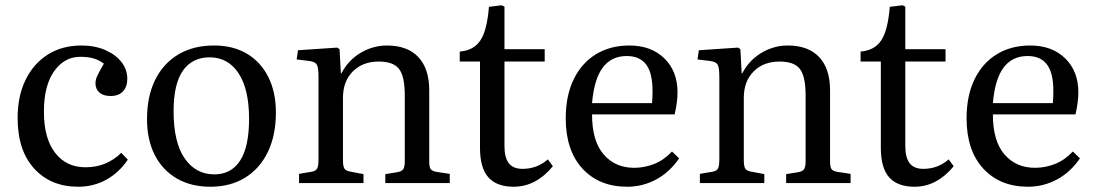

<svg xmlns="http://www.w3.org/2000/svg" viewBox="-20 -696 4164 730"><path d="M277 14Q173 14 110 -55Q47 -124 47 -247Q47 -331 77.5 -393Q108 -455 162.5 -489Q217 -523 290 -523Q340 -523 379.5 -506Q419 -489 441.5 -460.5Q464 -432 464 -396Q464 -366 447.5 -348.5Q431 -331 401 -331Q373 -331 358 -344Q343 -357 343 -380Q343 -393 350.5 -409Q358 -425 375 -454Q356 -468 335.5 -474Q315 -480 285 -480Q225 -480 186 -425.5Q147 -371 147 -271Q147 -170 189.5 -115Q232 -60 305 -60Q347 -60 381 -74.5Q415 -89 441 -115L466 -89Q433 -40 384.5 -13Q336 14 277 14Z M780 14Q706 14 652 -17.5Q598 -49 568.5 -106.5Q539 -164 539 -243Q539 -330 570 -392.5Q601 -455 658 -489Q715 -523 794 -523Q866 -523 918.5 -492Q971 -461 1000 -403.5Q1029 -346 1029 -268Q1029 -182 998.5 -118.5Q968 -55 912 -20.5Q856 14 780 14ZM795 -33Q859 -33 893 -85.5Q927 -138 927 -244Q927 -357 887 -417.5Q847 -478 777 -478Q711 -478 675.5 -427.5Q640 -377 640 -273Q640 -155 682 -94Q724 -33 795 -33Z M1117 0V-35L1165 -43Q1181 -46 1186 -55.5Q1191 -65 1191 -91V-402Q1191 -438 1185 -449.5Q1179 -461 1157 -464L1108 -470L1113 -505L1262 -515L1271 -509L1276 -417H1278Q1304 -467 1351 -495Q1398 -523 1451 -523Q1529 -523 1570.5 -479Q1612 -435 1612 -352V-83Q1612 -61 1617.5 -53Q1623 -45 1643 -42L1690 -35V0H1445V-34L1489 -41Q1507 -44 1513 -52.5Q1519 -61 1519 -83V-334Q1519 -405 1497.5 -433.5Q1476 -462 1420 -462Q1359 -462 1321.5 -424.5Q1284 -387 1284 -324V-87Q1284 -65 1289 -56Q1294 -47 1309 -44L1362 -34V0Z M1933 14Q1869 14 1837 -21.5Q1805 -57 1805 -134V-462H1728V-500Q1781 -504 1806.5 -542.5Q1832 -581 1839 -670L1887 -676L1898 -671V-509H2051V-462H1898V-141Q1898 -97 1914.5 -75.5Q1931 -54 1967 -54Q1993 -54 2017 -62.5Q2041 -71 2063 -90L2082 -64Q2051 -26 2013.5 -6Q1976 14 1933 14Z M2365 14Q2258 14 2194.5 -55Q2131 -124 2131 -246Q2131 -332 2161 -394Q2191 -456 2245.5 -489.5Q2300 -523 2373 -523Q2456 -523 2506 -474Q2556 -425 2556 -345Q2556 -308 2545 -261H2231Q2231 -160 2275 -109Q2319 -58 2391 -58Q2430 -58 2467 -72.5Q2504 -87 2535 -120L2562 -94Q2526 -41 2474.5 -13.5Q2423 14 2365 14ZM2231 -304H2459Q2461 -324 2461 -349Q2461 -419 2436.5 -451Q2412 -483 2363 -483Q2305 -483 2272 -439.5Q2239 -396 2231 -304Z M2641 0V-35L2689 -43Q2705 -46 2710 -55.5Q2715 -65 2715 -91V-402Q2715 -438 2709 -449.5Q2703 -461 2681 -464L2632 -470L2637 -505L2786 -515L2795 -509L2800 -417H2802Q2828 -467 2875 -495Q2922 -523 2975 -523Q3053 -523 3094.5 -479Q3136 -435 3136 -352V-83Q3136 -61 3141.5 -53Q3147 -45 3167 -42L3214 -35V0H2969V-34L3013 -41Q3031 -44 3037 -52.5Q3043 -61 3043 -83V-334Q3043 -405 3021.5 -433.5Q3000 -462 2944 -462Q2883 -462 2845.5 -424.5Q2808 -387 2808 -324V-87Q2808 -65 2813 -56Q2818 -47 2833 -44L2886 -34V0Z M3457 14Q3393 14 3361 -21.5Q3329 -57 3329 -134V-462H3252V-500Q3305 -504 3330.5 -542.5Q3356 -581 3363 -670L3411 -676L3422 -671V-509H3575V-462H3422V-141Q3422 -97 3438.5 -75.5Q3455 -54 3491 -54Q3517 -54 3541 -62.5Q3565 -71 3587 -90L3606 -64Q3575 -26 3537.5 -6Q3500 14 3457 14Z M3889 14Q3782 14 3718.5 -55Q3655 -124 3655 -246Q3655 -332 3685 -394Q3715 -456 3769.5 -489.5Q3824 -523 3897 -523Q3980 -523 4030 -474Q4080 -425 4080 -345Q4080 -308 4069 -261H3755Q3755 -160 3799 -109Q3843 -58 3915 -58Q3954 -58 3991 -72.5Q4028 -87 4059 -120L4086 -94Q4050 -41 3998.5 -13.5Q3947 14 3889 14ZM3755 -304H3983Q3985 -324 3985 -349Q3985 -419 3960.5 -451Q3936 -483 3887 -483Q3829 -483 3796 -439.5Q3763 -396 3755 -304Z"/></svg>

Font: Literata 36pt
Style: Regular
Weight: 400
Designer: Latin by Veronika Burian and Jose Scaglione. Greek by Irene Vlachou. Cyrillic by Vera Evstafieva.
Foundry: TypeTogether
Version: Version 3.002